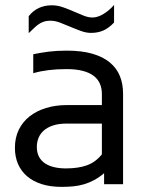

<svg xmlns="http://www.w3.org/2000/svg" viewBox="-20 -730 574 761"><path d="M392.6 -43.5Q373 -26.9 353.5 -16.4Q334 -5.9 313.5 0.2Q293 6.3 271 8.5Q249 10.7 224.1 10.7Q179.7 10.7 145.3 -0.2Q110.8 -11.2 87.2 -31.5Q63.5 -51.8 51.3 -80.3Q39.1 -108.9 39.1 -144Q39.1 -184.1 54.4 -215.6Q69.8 -247.1 97.4 -268.8Q125 -290.5 162.6 -302Q200.2 -313.5 244.6 -313.5H383.8V-357.4Q383.8 -380.4 375.7 -398.7Q367.7 -417 350.8 -429.7Q334 -442.4 307.6 -449.2Q281.2 -456.1 244.6 -456.1Q223.6 -456.1 206.1 -455.1Q188.5 -454.1 172.9 -452.1Q157.2 -450.2 142.3 -447.3Q127.4 -444.3 111.8 -439.9V-515.1Q127.4 -518.1 142.6 -520.8Q157.7 -523.4 173.6 -525.4Q189.5 -527.3 206.8 -528.3Q224.1 -529.3 244.6 -529.3Q303.7 -529.3 345.9 -517.1Q388.2 -504.9 415.3 -482.4Q442.4 -460 455.1 -428.7Q467.8 -397.5 467.8 -359.4V0H392.6ZM383.8 -240.2H244.6Q212.9 -240.2 190.2 -232.7Q167.5 -225.1 153.3 -212.4Q139.2 -199.7 132.6 -183.1Q126 -166.5 126 -147.9Q126 -125 134.5 -108.9Q143.1 -92.8 158.4 -82.5Q173.8 -72.3 194.8 -67.4Q215.8 -62.5 240.7 -62.5Q291 -62.5 325 -75Q358.9 -87.4 383.8 -118.2ZM93.8 -666Q127.9 -709 185.5 -709Q207.5 -709 229.2 -701.4Q251 -693.8 271.5 -684.8Q292 -675.8 311 -668.2Q330.1 -660.6 346.2 -660.6Q367.2 -660.6 390.1 -674.6Q413.1 -688.5 432.1 -710.4V-640.6Q411.6 -619.1 390.1 -609.4Q368.7 -599.6 340.8 -599.6Q321.8 -599.6 300.8 -607.2Q279.8 -614.7 258.8 -623.8Q237.8 -632.8 217.8 -640.4Q197.8 -647.9 180.2 -647.9Q168.9 -647.9 159.4 -645.8Q149.9 -643.6 140.1 -638.2Q130.4 -632.8 119.4 -623Q108.4 -613.3 93.8 -598.6Z"/></svg>

Font: Arian AMU
Style: Regular
Weight: 400
Designer: Ruben Hakobyan (Tarumian)
Foundry: Ruben Hakobyan (Tarumian)
Version: Version 4.003